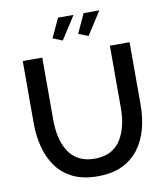

<svg xmlns="http://www.w3.org/2000/svg" viewBox="-98 -998 947 1085"><g transform="rotate(-10 376.0 -456.0)"><path d="M376 5Q291 5 232.5 -24Q174 -53 138.5 -103Q103 -153 86.5 -217Q70 -281 70 -350V-710H182V-350Q182 -301 192 -255.5Q202 -210 224 -174Q246 -138 283.5 -117Q321 -96 376 -96Q432 -96 469.5 -117.5Q507 -139 528.5 -175.5Q550 -212 560 -257Q570 -302 570 -350V-710H683V-350Q683 -277 665.5 -212.5Q648 -148 611.5 -99.5Q575 -51 517 -23Q459 5 376 5ZM313 -785 258 -807 309 -917H398ZM461 -785 405 -807 456 -917H546Z"/></g></svg>

Font: Raleway Thin SemiBold
Style: Regular
Weight: 600
Version: Version 4.026